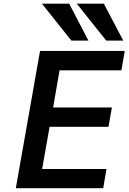

<svg xmlns="http://www.w3.org/2000/svg" viewBox="-20 -994 679 1014"><path d="M191.5 -725H639L621 -622.5H294.5L260.5 -426.5H571L553 -324.5H242L202.5 -101.5H542.5L525 0H63.5ZM201.5 -974.5H345.5L447 -779.5H357ZM385.5 -974.5H528.5L631 -779.5H541Z"/></svg>

Font: JuliaMono SemiBold
Style: Italic
Weight: 600
Italic angle: -9°
Monospace: yes
Designer: cormullion
Foundry: corm
Version: Version 0.056; ttfautohint (v1.8.4)